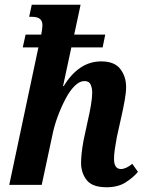

<svg xmlns="http://www.w3.org/2000/svg" viewBox="-20 -780 612 810"><path d="M430 10Q369 10 345.5 -20.5Q322 -51 322 -93Q322 -111 324.5 -134Q327 -157 332 -185L350 -269Q358 -303 363.5 -335.5Q369 -368 369 -389Q369 -408 362.5 -423Q356 -438 336 -438Q316 -438 295.5 -418Q275 -398 257 -364Q239 -330 224 -290Q209 -250 201 -210L156 0H19L142 -580H76L88 -634H154Q159 -660 159 -674Q159 -709 116 -709H103L114 -760H320L293 -634H424L413 -580H281L246 -417H249Q280 -468 319.5 -494.5Q359 -521 407 -521Q463 -521 487.5 -489Q512 -457 512 -413Q512 -389 506 -356Q500 -323 493 -292L473 -202Q468 -176 464.5 -151.5Q461 -127 461 -110Q461 -67 490 -67Q512 -67 538 -89L562 -55Q541 -30 509 -10Q477 10 430 10Z"/></svg>

Font: Noto Serif Condensed
Style: Bold Italic
Weight: 700
Width: 3
Italic angle: -12°
Designer: Monotype Design Team
Foundry: Monotype Imaging Inc.
Version: Version 2.014